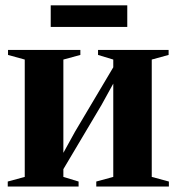

<svg xmlns="http://www.w3.org/2000/svg" viewBox="-20 -686 650 706"><path d="M8.5 0V-18.5L71 -35.5V-467L9.5 -484V-502.5H275.5V-484L213 -467V-124L256 -202L396.5 -438.5V-467L340.5 -484V-502.5H600V-484L538 -467V-35.5L601 -18.5V0H334V-18.5L396.5 -35.5V-378.5L353.5 -300.5L213 -64V-35.5L269 -18.5V0ZM448 -666.5V-587H166.5V-666.5Z"/></svg>

Font: Merriweather 144pt
Style: Bold
Weight: 700
Version: Version 2.100